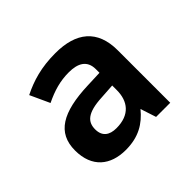

<svg xmlns="http://www.w3.org/2000/svg" viewBox="-97 -831 566 566"><g transform="rotate(-45 186.0 -547.5)"><path d="M191 -722C132 -722 89 -709 49 -689L77 -628C112 -645 143 -654 179 -654C216 -654 242 -641 242 -604V-589L191 -587C83 -583 29 -552 29 -478C29 -407 73 -373 136 -373C190 -373 224 -394 252 -428L268 -379H327V-598C327 -683 277 -722 191 -722ZM196 -533 242 -536V-517C242 -471 218 -438 162 -438C133 -438 115 -451 115 -480C115 -510 132 -530 196 -533Z"/></g></svg>

Font: Noto Sans Georgian SemiBold
Style: Regular
Weight: 600
Designer: Monotype Design Team, Akaki Razmadze
Foundry: Google LLC
Version: Version 2.005